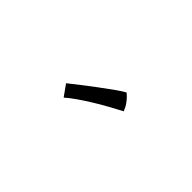

<svg xmlns="http://www.w3.org/2000/svg" viewBox="9 -976 600 600"><g transform="rotate(45 309.5 -676.0)"><path d="M369.1 -751Q379.9 -742.2 386.7 -733.4Q393.6 -724.6 397.5 -717.8Q401.4 -710 404.3 -703.1Q383.8 -692.4 359.9 -679.2Q335.9 -666 314 -652.3Q292 -638.7 272.5 -625Q252.9 -611.3 241.2 -600.6L214.8 -637.7Q262.7 -675.8 293 -698.2Q323.2 -720.7 339.8 -732.4Q359.4 -746.1 369.1 -751Z"/></g></svg>

Font: Mystery Quest
Style: Regular
Weight: 400
Designer: Squid
Foundry: Font Diner, Inc DBA Sideshow
Version: Version 1.000